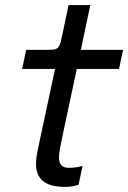

<svg xmlns="http://www.w3.org/2000/svg" viewBox="-20 -727 504 755"><path d="M234 8Q213 8 193 4.2Q173 0.5 156.8 -9.5Q140.5 -19.5 131 -37.5Q121.5 -55.5 121.5 -83.5Q121.5 -100.5 125.5 -122Q129.5 -143.5 135.5 -171L196.5 -456H67L83 -531H170Q186 -531 195 -533Q204 -535 209 -540.8Q214 -546.5 217.5 -558.5Q221 -570.5 225 -590L249.5 -707H335L298 -531H464L448 -456H282L227 -198.5Q220.5 -166.5 216.2 -144.5Q212 -122.5 212 -108.5Q212 -88.5 220.8 -77.8Q229.5 -67 251 -67Q265.5 -67 281.5 -69.5Q297.5 -72 304.5 -74.5L289 -0.5Q279.5 2.5 266.2 5.2Q253 8 234 8Z"/></svg>

Font: Epilogue
Style: Italic
Weight: 400
Italic angle: -12°
Designer: Tyler Finck
Foundry: Etcetera Type Co
Version: Version 2.112